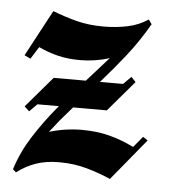

<svg xmlns="http://www.w3.org/2000/svg" viewBox="-39 -460 439 496"><g transform="rotate(5 180.0 -211.5)"><path d="M20 0 11.7 -7.5Q25.8 -52.5 52.1 -93.8Q78.3 -135 110.8 -174.2L115.8 -180H60L40 -160L27.5 -171.7L95.8 -251.7H179.2L235.8 -315Q198.3 -303.3 159.2 -303.3Q127.5 -303.3 102.1 -309.6Q76.7 -315.8 51.7 -327.5L31.7 -295.8L15.8 -303.3L80 -423.3Q110 -411.7 141.7 -403.3Q173.3 -395 212.5 -395Q245 -395 274.6 -401.2Q304.2 -407.5 327.5 -423.3L335.8 -411.7Q310 -366.7 279.2 -327.5Q248.3 -288.3 215.8 -251.7H275.8L295.8 -271.7L307.5 -259.2L240 -180H152.5Q144.2 -170.8 136.7 -161.7Q129.2 -152.5 120.8 -143.3L95.8 -111.7Q137.5 -124.2 180.8 -124.2Q219.2 -124.2 251.7 -115.8Q284.2 -107.5 315.8 -91.7L339.2 -120L351.7 -111.7L263.3 -4.2Q235 -16.7 201.7 -26.2Q168.3 -35.8 129.2 -35.8Q94.2 -35.8 67.9 -26.2Q41.7 -16.7 20 0Z"/></g></svg>

Font: Manufacturing Consent
Style: Regular
Weight: 400
Version: Version 3.000; ttfautohint (v1.8.4.7-5d5b)